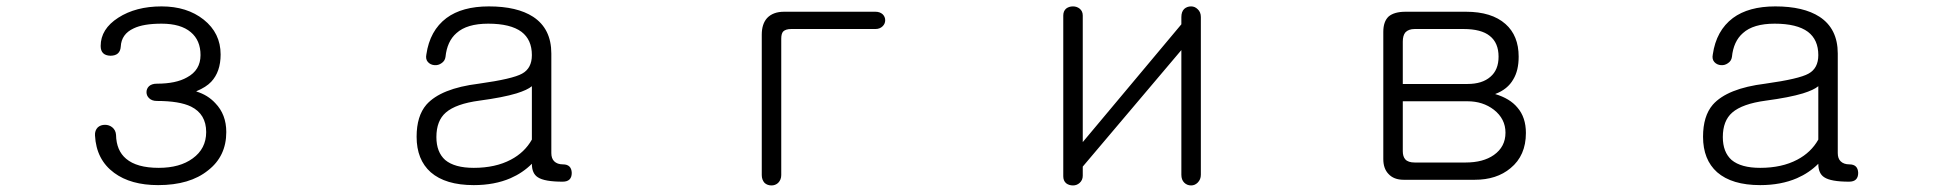

<svg xmlns="http://www.w3.org/2000/svg" viewBox="-20 -559 6040 597"><path d="M482.4 -539.1Q402.3 -539.1 347.7 -503.9Q293 -468.8 293 -416Q293 -386.7 323.2 -385.7Q353.5 -385.7 355.5 -414.1Q357.4 -453.1 395.5 -470.7Q425.8 -485.4 482.4 -485.4Q542 -485.4 573.2 -459Q603.5 -433.6 603.5 -387.7Q603.5 -340.8 561.5 -318.4Q527.3 -298.8 467.8 -298.8Q452.1 -298.8 443.4 -291Q435.5 -283.2 435.5 -272.5Q435.5 -261.7 443.4 -253.9Q452.1 -245.1 467.8 -245.1Q538.1 -245.1 574.2 -227.5Q621.1 -204.1 621.1 -148.4Q621.1 -96.7 579.1 -66.4Q539.1 -37.1 473.6 -37.1Q405.3 -37.1 372.1 -65.4Q341.8 -90.8 340.8 -139.6Q339.8 -154.3 329.1 -163.1Q319.3 -170.9 306.6 -170.9Q293 -170.9 284.2 -163.1Q274.4 -153.3 275.4 -137.7Q279.3 -62.5 335 -21.5Q386.7 16.6 471.7 16.6Q570.3 16.6 627 -29.3Q683.6 -73.2 683.6 -148.4Q683.6 -203.1 649.4 -238.3Q626 -263.7 590.8 -274.4V-275.4Q621.1 -288.1 636.7 -304.7Q666 -335.9 666 -389.6Q666 -456.1 613.3 -498Q561.5 -539.1 482.4 -539.1Z M1633.8 -125Q1611.3 -85 1568.4 -62.5Q1520.5 -37.1 1453.1 -37.1Q1393.6 -37.1 1364.3 -61.5Q1336.9 -85.9 1336.9 -132.8Q1336.9 -183.6 1366.2 -209Q1397.5 -236.3 1470.7 -246.1Q1543.9 -255.9 1585.9 -268.6Q1620.1 -279.3 1633.8 -291ZM1500 -539.1Q1417 -539.1 1368.2 -502.9Q1316.4 -463.9 1305.7 -389.6Q1302.7 -375 1310.5 -366.2Q1318.4 -357.4 1331.1 -356.4Q1342.8 -355.5 1352.5 -362.3Q1363.3 -369.1 1365.2 -381.8Q1370.1 -430.7 1399.4 -456.1Q1431.6 -485.4 1498 -485.4Q1567.4 -485.4 1601.6 -460Q1633.8 -435.5 1633.8 -387.7Q1633.8 -346.7 1603.5 -330.1Q1574.2 -313.5 1468.8 -298.8Q1350.6 -284.2 1305.7 -233.4Q1275.4 -198.2 1275.4 -133.8Q1275.4 -62.5 1319.3 -23.4Q1365.2 16.6 1453.1 16.6Q1517.6 16.6 1567.4 -4.9Q1605.5 -21.5 1633.8 -49.8Q1633.8 -19.5 1652.3 -7.8Q1672.9 5.9 1729.5 5.9Q1757.8 5.9 1757.8 -21.5Q1756.8 -47.9 1730.5 -47.9Q1712.9 -47.9 1703.1 -57.6Q1694.3 -66.4 1694.3 -83V-392.6Q1694.3 -469.7 1637.7 -506.8Q1587.9 -539.1 1500 -539.1Z M2418 -522.5Q2383.8 -522.5 2365.2 -502.9Q2348.6 -484.4 2348.6 -451.2V-14.6Q2348.6 0 2357.4 9.8Q2366.2 17.6 2378.9 17.6Q2390.6 17.6 2399.4 9.8Q2409.2 0 2409.2 -14.6V-438.5Q2409.2 -454.1 2415 -460.9Q2422.9 -468.8 2440.4 -468.8H2702.1Q2715.8 -468.8 2724.6 -477.5Q2732.4 -485.4 2732.4 -496.1Q2732.4 -506.8 2724.6 -514.6Q2715.8 -522.5 2702.1 -522.5Z M3713.9 -505.9Q3713.9 -521.5 3704.1 -530.3Q3695.3 -539.1 3683.6 -539.1Q3670.9 -539.1 3662.1 -531.2Q3653.3 -522.5 3653.3 -505.9V-483.4L3346.7 -117.2V-510.7Q3346.7 -524.4 3336.9 -532.2Q3328.1 -539.1 3316.4 -539.1Q3303.7 -539.1 3294.9 -532.2Q3286.1 -524.4 3286.1 -510.7V-10.7Q3286.1 2.9 3294.9 10.7Q3303.7 17.6 3316.4 17.6Q3328.1 17.6 3336.9 9.8Q3346.7 1 3346.7 -12.7V-41L3653.3 -403.3V-15.6Q3653.3 0 3662.1 8.8Q3670.9 17.6 3683.6 17.6Q3695.3 17.6 3704.1 8.8Q3713.9 -1 3713.9 -15.6Z M4350.6 -522.5Q4315.4 -522.5 4297.9 -507.8Q4281.2 -492.2 4281.2 -460V-64.5Q4281.2 -35.2 4296.9 -18.6Q4313.5 0 4344.7 0H4565.4Q4633.8 0 4676.8 -36.1Q4724.6 -75.2 4724.6 -145.5Q4724.6 -194.3 4698.2 -224.6Q4674.8 -252.9 4628.9 -266.6Q4668 -281.2 4685.5 -312.5Q4702.1 -339.8 4702.1 -382.8Q4702.1 -448.2 4661.1 -484.4Q4618.2 -522.5 4538.1 -522.5ZM4341.8 -244.1H4543Q4590.8 -244.1 4625 -217.8Q4661.1 -189.5 4661.1 -146.5Q4661.1 -102.5 4625 -77.1Q4591.8 -53.7 4537.1 -53.7H4378.9Q4358.4 -53.7 4349.6 -63.5Q4341.8 -72.3 4341.8 -88.9ZM4341.8 -297.9V-429.7Q4341.8 -448.2 4349.6 -458Q4359.4 -468.8 4378.9 -468.8H4530.3Q4585.9 -468.8 4612.3 -447.3Q4639.6 -425.8 4639.6 -382.8Q4639.6 -341.8 4614.3 -320.3Q4588.9 -297.9 4543 -297.9Z M5633.8 -125Q5611.3 -85 5568.4 -62.5Q5520.5 -37.1 5453.1 -37.1Q5393.6 -37.1 5364.3 -61.5Q5336.9 -85.9 5336.9 -132.8Q5336.9 -183.6 5366.2 -209Q5397.5 -236.3 5470.7 -246.1Q5543.9 -255.9 5585.9 -268.6Q5620.1 -279.3 5633.8 -291ZM5500 -539.1Q5417 -539.1 5368.2 -502.9Q5316.4 -463.9 5305.7 -389.6Q5302.7 -375 5310.5 -366.2Q5318.4 -357.4 5331.1 -356.4Q5342.8 -355.5 5352.5 -362.3Q5363.3 -369.1 5365.2 -381.8Q5370.1 -430.7 5399.4 -456.1Q5431.6 -485.4 5498 -485.4Q5567.4 -485.4 5601.6 -460Q5633.8 -435.5 5633.8 -387.7Q5633.8 -346.7 5603.5 -330.1Q5574.2 -313.5 5468.8 -298.8Q5350.6 -284.2 5305.7 -233.4Q5275.4 -198.2 5275.4 -133.8Q5275.4 -62.5 5319.3 -23.4Q5365.2 16.6 5453.1 16.6Q5517.6 16.6 5567.4 -4.9Q5605.5 -21.5 5633.8 -49.8Q5633.8 -19.5 5652.3 -7.8Q5672.9 5.9 5729.5 5.9Q5757.8 5.9 5757.8 -21.5Q5756.8 -47.9 5730.5 -47.9Q5712.9 -47.9 5703.1 -57.6Q5694.3 -66.4 5694.3 -83V-392.6Q5694.3 -469.7 5637.7 -506.8Q5587.9 -539.1 5500 -539.1Z"/></svg>

Font: GulimChe
Style: Regular
Weight: 400
Monospace: yes
Version: Version 2.21